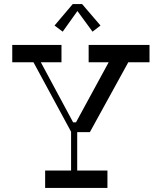

<svg xmlns="http://www.w3.org/2000/svg" viewBox="-20 -920 792 940"><path d="M359 -866 433 -765 472 -795 382 -900H336L247 -795L287 -765ZM420 -273 608 -615H712V-700H414V-615H512L352 -321H338L180 -615H281V-700H40V-615H144L328 -275V-85H201V0H506V-85H358V-273Z"/></svg>

Font: Space Cowgirl
Style: Regular
Weight: 400
Designer: Valery Marier
Foundry: Valery Marier
Version: Version 1.000;hotconv 1.0.109;makeotfexe 2.5.65596